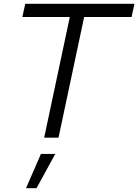

<svg xmlns="http://www.w3.org/2000/svg" viewBox="-20 -720 723 1004"><path d="M211 0 345 -631H97L112 -700H683L668 -631H420L286 0ZM116 264 194 85H269L171 264Z"/></svg>

Font: Red Hat Display VF
Style: Italic
Weight: 300
Italic angle: -12°
Designer: Pentagram, MCKL
Foundry: Pentagram, MCKL
Version: Version 1.023